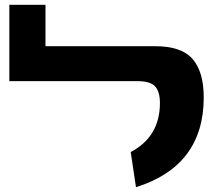

<svg xmlns="http://www.w3.org/2000/svg" viewBox="-20 -763 906 802"><path d="M548 19 526 -128Q648 -192 648 -333Q648 -379 628.5 -401.5Q609 -424 554 -424H19V-743H170V-570H628Q738 -570 784.5 -516.5Q831 -463 831 -356Q831 -70 548 19Z"/></svg>

Font: FiraGO ExtraBold
Style: Regular
Weight: 800
Designer: bBox Type
Foundry: bBox Type GmbH
Version: Version 1.001;PS 001.001;hotconv 1.0.88;makeotf.lib2.5.64775